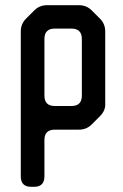

<svg xmlns="http://www.w3.org/2000/svg" viewBox="-20 -505 475 739"><path d="M151 -137V-355Q151 -395 191 -395H255Q295 -395 295 -355V-137Q295 -97 255 -97H191Q151 -97 151 -137ZM100 214H111Q151 214 151 174V34Q151 -6 191 -6H284Q313 -6 333 -26L365 -58Q387 -80 385 -108V-384Q385 -413 365 -433L333 -465Q313 -485 284 -485H161Q132 -485 112 -465L80 -433Q60 -413 60 -384V174Q60 214 100 214Z"/></svg>

Font: WDXL Lubrifont TC
Style: Regular
Weight: 400
Designer: [WDXL Lubrifont] Copyright 2020-2022 (c) NightFurySL2001, Skr-ZERO; [ZCOOL QingKe HuangYou] Copyright 2018-2022 (c) The 
Version: Version 2.001;hotconv 1.1.1;makeotfexe 2.6.0